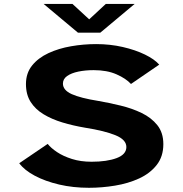

<svg xmlns="http://www.w3.org/2000/svg" viewBox="-20 -926 915 958"><path d="M424 11Q344.5 11 275 -5.2Q205.5 -21.5 153.5 -49.2Q101.5 -77 76 -111.5L218 -208Q234 -187.5 264.8 -167Q295.5 -146.5 339 -132.8Q382.5 -119 437 -119Q513.5 -119 562 -137.2Q610.5 -155.5 610.5 -192.5Q610.5 -229 556.2 -251.2Q502 -273.5 403.5 -289Q344.5 -299 291.5 -315Q238.5 -331 197.5 -355.8Q156.5 -380.5 133 -417.2Q109.5 -454 109.5 -506.5Q109.5 -561 140 -599Q170.5 -637 221.5 -660.8Q272.5 -684.5 334.5 -695.2Q396.5 -706 459.5 -706Q529.5 -706 592.5 -691.5Q655.5 -677 703.2 -653.8Q751 -630.5 774.5 -603.5L633.5 -507Q608.5 -534.5 561.2 -555.2Q514 -576 447.5 -576Q406 -576 371 -568.8Q336 -561.5 315 -546.8Q294 -532 294 -509Q294 -476 338.2 -456.2Q382.5 -436.5 470 -422.5Q524.5 -413 581.5 -399.2Q638.5 -385.5 686.8 -362.2Q735 -339 765 -301.5Q795 -264 795 -207Q795 -145 761.8 -102.8Q728.5 -60.5 674 -35.5Q619.5 -10.5 554 0.2Q488.5 11 424 11ZM197.5 -906.5H341.5L425 -829.5L508 -906.5H652L480.5 -763H369Z"/></svg>

Font: Trispace SemiExpanded
Style: Bold
Weight: 700
Width: 6
Designer: Tyler Finck
Foundry: Etcetera Type Company
Version: Version 1.210; ttfautohint (v1.8.3)